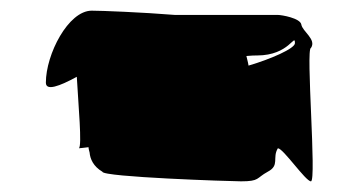

<svg xmlns="http://www.w3.org/2000/svg" viewBox="-20 -774 650 360"><path d="M66 -619C66 -603 91 -612 124 -630C127 -576 134 -501 128 -496C131 -496 136 -497 146 -498C146 -495 147 -492 148 -488C149 -476 155 -462 172 -452C172 -442 413 -434 432 -434C467 -434 460 -440 482 -452C505 -464 490 -478 501 -496C511 -496 553 -434 563 -434C574 -434 553 -684 563 -684C574 -700 547 -715 545 -728C543 -740 508 -746 501 -746H308C246 -751 170 -754 152 -754C108 -754 66 -672 66 -619ZM126 -496C125 -496 127 -496 128 -496ZM442 -669C452 -670 458 -670 462 -670C523 -670 533 -713 533 -693C533 -683 487 -663 446 -651C445 -658 443 -664 442 -669ZM455 -577Z"/></svg>

Font: bitstorm
Style: ultext
Weight: 400
Version: Version 0.2